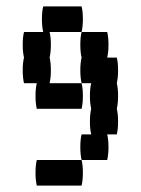

<svg xmlns="http://www.w3.org/2000/svg" viewBox="-20 -580 440 600"><path d="M135 -320H235Q239 -304 239 -280Q239 -257 235 -240H95Q91 -257 91 -280Q91 -304 95 -320H55Q51 -337 51 -360Q51 -384 55 -400Q51 -417 51 -440Q51 -464 55 -480H115Q111 -497 111 -520Q111 -544 115 -560H235Q239 -544 239 -520Q239 -497 235 -480H135Q139 -464 139 -440Q139 -417 135 -400Q139 -384 139 -360Q139 -337 135 -320ZM349 -280Q349 -257 345 -240Q349 -224 349 -200Q349 -177 345 -160H315Q319 -144 319 -120Q319 -97 315 -80H235Q231 -97 231 -120Q231 -144 235 -160H265Q261 -177 261 -200Q261 -224 265 -240Q261 -257 261 -280Q261 -304 265 -320H235Q231 -337 231 -360Q231 -384 235 -400Q231 -417 231 -440Q231 -464 235 -480H315Q319 -464 319 -440Q319 -417 315 -400H345Q349 -384 349 -360Q349 -337 345 -320Q349 -304 349 -280ZM95 -80H235Q239 -64 239 -40Q239 -17 235 0H95Q91 -17 91 -40Q91 -64 95 -80Z"/></svg>

Font: VT323
Style: Regular
Weight: 400
Monospace: yes
Designer: Peter Hull
Version: Version 2.000